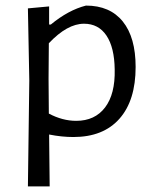

<svg xmlns="http://www.w3.org/2000/svg" viewBox="-20 -483 549 688"><path d="M156 -460V-395H162Q225 -447 288 -463Q374 -463 420 -406Q466 -349 466 -243Q466 -123 408 -57.5Q350 8 243 8Q201 8 156 -1L158 185H80L85 -194L80 -453ZM154 -201 155 -76Q204 -50 253 -50Q320 -50 356.5 -98Q393 -146 391 -234Q390 -313 361.5 -355.5Q333 -398 281 -398Q221 -398 155 -328Z"/></svg>

Font: Alegreya Sans SC
Style: Regular
Weight: 400
Designer: Juan Pablo del Peral
Foundry: Huerta Tipografica
Version: Version 2.007